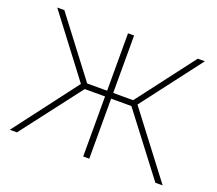

<svg xmlns="http://www.w3.org/2000/svg" viewBox="-119 -875 1176 1040"><g transform="rotate(20 469.5 -355.0)"><path d="M29 0 306 -365 44 -710H85L337 -379H452V-710H487V-379H602L854 -710H895L632 -365L910 0H868L604 -346H487V0H452V-346H335L70 0Z"/></g></svg>

Font: Raleway-v4020 ExtraLight
Style: Regular
Weight: 275
Designer: Matt McInerney, Pablo Impallari, Rodrigo Fuenzalida
Foundry: Matt McInerney, Pablo Impallari, Rodrigo Fuenzalida
Version: Version 4.020;PS 004.020;hotconv 1.0.88;makeotf.lib2.5.64775